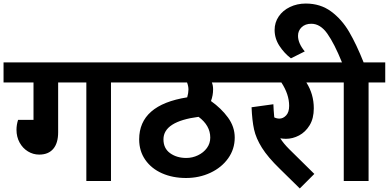

<svg xmlns="http://www.w3.org/2000/svg" viewBox="-40 -1021 2193 1083"><path d="M680 -556H586V0H447V-556H288V-275Q288 -214 260.5 -181.5Q233 -149 181 -149Q147 -149 117.5 -167Q88 -185 70.5 -217Q53 -249 53 -289Q53 -317 62 -345H149V-556H-20V-669H680Z M1348 -556H1155Q1162 -539 1162 -517Q1162 -483 1150 -451Q1208 -410 1246 -358Q1284 -306 1284 -245Q1284 -180 1247 -128Q1210 -76 1147 -46.5Q1084 -17 1009 -17Q934 -17 874 -43.5Q814 -70 779.5 -119.5Q745 -169 745 -235Q745 -429 1016 -472Q1023 -497 1023 -516Q1023 -535 1015 -556H660V-669H1348ZM1146 -245Q1146 -313 1080 -362Q882 -336 882 -235Q882 -184 919.5 -157Q957 -130 1011 -130Q1045 -130 1076.5 -145Q1108 -160 1127 -186Q1146 -212 1146 -245Z M1805 -556H1688Q1730 -490 1730 -410Q1730 -353 1706.5 -314.5Q1683 -276 1647 -257Q1611 -238 1573 -238Q1556 -238 1541 -241Q1558 -213 1591 -180L1733 -40L1651 42L1538 -69Q1471 -134 1437.5 -187.5Q1404 -241 1393 -291Q1382 -341 1379 -416L1502 -433Q1503 -402 1507 -359Q1521 -352 1536 -352Q1557 -352 1574 -370Q1591 -388 1591 -424Q1591 -489 1547 -556H1328V-669H1805Z M2133 -556H2039V0H1899V-556H1785V-669H1889Q1846 -775 1806.5 -831Q1767 -887 1716 -887Q1682 -887 1661.5 -867.5Q1641 -848 1641 -819Q1641 -777 1679 -731L1601 -692Q1563 -721 1536 -762.5Q1509 -804 1509 -852Q1509 -894 1532 -928Q1555 -962 1595.5 -981.5Q1636 -1001 1685 -1001Q1767 -1001 1827.5 -956.5Q1888 -912 1929.5 -841Q1971 -770 2011 -669H2133Z"/></svg>

Font: Martel Sans ExtraBold
Style: Regular
Weight: 800
Designer: Dan Reynolds and Mathieu Réguer
Foundry: Dan Reynolds and Mathieu Réguer
Version: Version 1.002; ttfautohint (v1.1) -l 5 -r 5 -G 72 -x 0 -D la